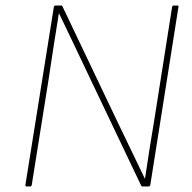

<svg xmlns="http://www.w3.org/2000/svg" viewBox="-20 -675 694 695"><path d="M77 0Q71 0 72 -6L175 -650Q176 -655 180 -655H201Q204 -655 205 -654Q206 -653 207 -650L400 -245Q426 -192 451.5 -138Q477 -84 504 -29H505Q513 -83 521.5 -137Q530 -191 539 -244L603 -650Q604 -655 609 -655H622Q627 -655 626 -650L524 -5Q522 0 518 0H496Q493 0 491 -3L308 -387Q280 -447 251 -507Q222 -567 194 -626H193Q183 -566 174 -507Q165 -448 156 -388L95 -6Q94 0 89 0Z"/></svg>

Font: Sofia Sans Thin
Style: Italic
Weight: 250
Italic angle: -9°
Version: Version 4.100-B